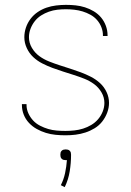

<svg xmlns="http://www.w3.org/2000/svg" viewBox="-20 -548 540 789"><path d="M249 8Q229 8 208.5 6Q188 4 168.5 -2Q149 -8 131 -18Q113 -28 99 -43Q85 -58 77.5 -77Q70 -96 70 -117V-120H89V-117Q89 -99 96.5 -82.5Q104 -66 116 -53Q128 -40 144.5 -31.5Q161 -23 178 -18Q195 -13 213 -11.5Q231 -10 249 -10Q267 -10 285.5 -12Q304 -14 321.5 -19.5Q339 -25 355 -34.5Q371 -44 383 -58Q395 -72 402 -89.5Q409 -107 409 -125Q409 -148 397 -168.5Q385 -189 366.5 -202.5Q348 -216 326.5 -224.5Q305 -233 283 -240Q261 -247 239 -254Q217 -261 195.5 -269Q174 -277 153.5 -287.5Q133 -298 116.5 -313.5Q100 -329 90 -350.5Q80 -372 80 -395Q80 -415 86.5 -434.5Q93 -454 105.5 -470.5Q118 -487 135 -498.5Q152 -510 171 -516.5Q190 -523 210.5 -525.5Q231 -528 251 -528Q271 -528 290.5 -526Q310 -524 329 -518Q348 -512 365.5 -501.5Q383 -491 395.5 -476Q408 -461 415 -442Q422 -423 422 -403V-400H403V-403Q403 -420 396.5 -436.5Q390 -453 378.5 -466Q367 -479 351.5 -487.5Q336 -496 319.5 -501Q303 -506 285.5 -508Q268 -510 251 -510Q233 -510 215.5 -508Q198 -506 181 -500Q164 -494 149 -484.5Q134 -475 123 -461Q112 -447 105.5 -430Q99 -413 99 -395Q99 -372 111 -351.5Q123 -331 141.5 -317.5Q160 -304 181.5 -295.5Q203 -287 224.5 -280Q246 -273 268 -266Q290 -259 311.5 -251Q333 -243 353.5 -232.5Q374 -222 391 -206.5Q408 -191 418 -169.5Q428 -148 428 -125Q428 -105 420.5 -85Q413 -65 400 -48.5Q387 -32 369 -21Q351 -10 331 -3.5Q311 3 290.5 5.5Q270 8 249 8ZM246 221 230 213Q242 189 247.5 163Q253 137 255 110H250Q246 110 241.5 109Q237 108 233.5 104.5Q230 101 229 96.5Q228 92 228 88Q228 83 229 79Q230 75 233.5 71.5Q237 68 241.5 67Q246 66 250 66Q254 66 258.5 67Q263 68 266.5 71.5Q270 75 271 79Q272 83 272 88Q272 122 266.5 156Q261 190 246 221Z"/></svg>

Font: Iosevka Term Curly Thin
Style: Regular
Weight: 100
Designer: Belleve Invis
Foundry: Belleve Invis
Version: Version 32.3.0